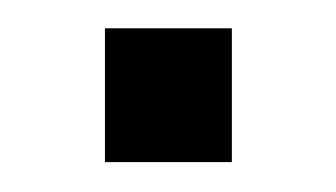

<svg xmlns="http://www.w3.org/2000/svg" viewBox="-20 -335 233 133"><path d="M52.7 -315.4H140.6V-222.7H52.7Z"/></svg>

Font: Altinn-DIN
Style: Regular
Weight: 400
Designer: Charles Nix
Foundry: Altinn
Version: Version 2.00